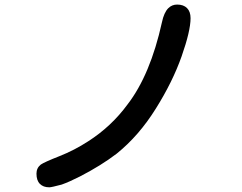

<svg xmlns="http://www.w3.org/2000/svg" viewBox="-20 -754 1040 825"><path d="M798.8 -675.8Q798.8 -621.1 760.3 -511.7Q721.7 -402.3 649.4 -287.1Q577.1 -170.9 481.4 -93.8Q415 -43 324.2 3.9Q278.3 27.3 245.1 39.1Q201.2 50.8 192.4 50.8Q191.4 50.8 191.4 50.8Q166 50.8 151.4 36.1Q136.7 21.5 136.7 -7.8Q136.7 -32.2 155.3 -46.9Q170.9 -57.6 235.4 -83Q299.8 -108.4 358.4 -146.5Q459 -210.9 528.3 -305.7Q626 -432.6 675.8 -658.2Q684.6 -700.2 703.1 -718.8Q718.8 -734.4 741.2 -734.4Q768.6 -734.4 783.7 -719.2Q798.8 -704.1 798.8 -675.8Z"/></svg>

Font: FakePearl
Style: SemiBold
Weight: 400
Version: Version 1.2